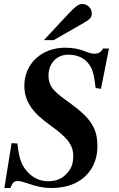

<svg xmlns="http://www.w3.org/2000/svg" viewBox="-20 -924 596 962"><path d="M2 18H32C44 -11 51 -17 70 -17C80 -17 93 -14 116 -6C165 11 198 18 238 18C284 18 325 9 358 -7C427 -41 468 -107 468 -191C468 -281 436 -331 330 -408C259 -459 223 -485 223 -545C223 -610 268 -650 321 -650C373 -650 414 -630 437 -584C450 -559 454 -525 459 -483L486 -479L526 -681H496C487 -663 473 -655 452 -655C414 -655 394 -685 306 -685C192 -685 102 -608 102 -494C102 -410 151 -354 232 -296C313 -238 347 -201 347 -142C347 -97 333 -73 310 -50C288 -27 259 -16 221 -16C177 -16 142 -35 115 -66C83 -102 75 -139 67 -205L38 -207ZM249 -723 401 -810C431 -827 440 -838 440 -857C440 -883 418 -904 392 -904C374 -904 358 -892 322 -854L200 -723Z"/></svg>

Font: STIXGeneral
Style: Bold Italic
Weight: 700
Italic angle: -16.33°
Designer: MicroPress Inc., with final additions and corrections provided by Coen Hoffman, Elsevier (retired)
Version: Version 1.1.0